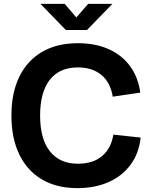

<svg xmlns="http://www.w3.org/2000/svg" viewBox="-20 -961 786 991"><path d="M379 10Q273 10 197 -34.5Q121 -79 80 -163Q39 -247 39 -365Q39 -482 80 -565.5Q121 -649 197.5 -693.5Q274 -738 382 -738Q475 -738 544 -706Q613 -674 653.5 -616.5Q694 -559 704 -483L562 -462Q550 -536 503 -574.5Q456 -613 382 -613Q286 -613 236.5 -548.5Q187 -484 187 -365Q187 -243 238 -179.5Q289 -116 381 -116Q461 -116 507.5 -156Q554 -196 565 -266L706 -251Q697 -168 653 -109.5Q609 -51 539 -20.5Q469 10 379 10ZM320 -806 189 -941H314L374 -871L435 -941H560L429 -806Z"/></svg>

Font: BDO Grotesk DemiBold
Style: Regular
Weight: 600
Designer: Deni Anggara
Foundry: Lokal Container
Version: Version 2.000